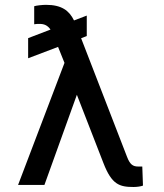

<svg xmlns="http://www.w3.org/2000/svg" viewBox="-20 -757 671 786"><path d="M527 8.5C542.6 8.5 558.2 5.7 565.3 2.8L562.5 -75.3H545.5C524.1 -75.3 512.1 -83.5 500 -115.1L312.1 -600.5L335.2 -609.4V-693.2L283 -673.3C263.1 -713.8 232.2 -737.2 168.3 -737.2C153.8 -737.2 128.2 -734.4 120 -731.5V-657.7C125.4 -659.1 136.7 -659.1 142.8 -659.1C160.5 -659.1 174.7 -653.4 186.8 -636L95.2 -600.9V-518.5L217.7 -565L244 -499.6L54 0H161.9L294.7 -369L403.4 -89.5C437.5 -1.4 468.8 8.5 527 8.5Z"/></svg>

Font: Margiela Sans
Style: Regular
Weight: 400
Designer: Stefan Endress, Andreas Faust
Version: Version 1.100;FEAKit 1.0